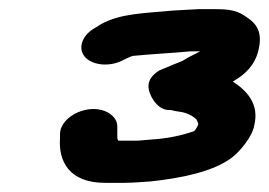

<svg xmlns="http://www.w3.org/2000/svg" viewBox="-20 -661 587 419"><path d="M544 -551C552 -585 545 -606 519 -623C500 -637 484 -641 451 -641H412C394 -640 377 -639 358 -638C295 -632 243 -632 200 -608L189 -601C160 -586 148 -556 166 -536C183 -518 221 -514 251 -531L264 -537L270 -539C309 -543 354 -545 396 -549H417C404 -542 390 -536 378 -528L358 -520C349 -516 339 -512 329 -508C312 -498 304 -486 304 -473C304 -454 322 -423 346 -421H353C359 -419 366 -418 373 -417C388 -415 401 -408 409 -400L412 -393C415 -390 407 -379 405 -376C404 -376 404 -376 404 -375C379 -366 347 -359 316 -357L292 -355C285 -354 280 -354 275 -354H238C237 -356 236 -358 236 -360V-384C236 -397 230 -406 218 -414C178 -439 112 -409 111 -369V-360C107 -308 132 -262 209 -262H251C269 -262 292 -264 308 -265C374 -272 445 -286 486 -317C504 -331 531 -363 535 -388C546 -434 519 -463 488 -483C516 -499 536 -519 544 -551Z"/></svg>

Font: Blanket
Style: SikObl
Weight: 700
Foundry: Cannot Into Space Fonts
Version: Version 0.9